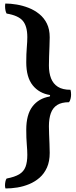

<svg xmlns="http://www.w3.org/2000/svg" viewBox="-20 -798 429 1088"><path d="M11.3 270Q43.2 270 78 264.5Q112.7 258.9 145.4 245.4Q178.1 231.8 204.4 208.9Q230.7 185.9 246.2 151.3Q261.7 116.7 261.7 68.1Q261.7 44.8 260.4 16.5Q259.2 -11.8 258.2 -38.5Q257.2 -65.3 257.2 -82.9Q257.2 -126.1 268.1 -156.6Q279.1 -187.1 304 -203Q328.9 -218.8 371.2 -218.8Q377 -226.5 379.9 -238.6Q382.8 -250.6 382.8 -261.7Q382.8 -269.4 382 -275.9Q381.3 -282.5 379.4 -289.2Q334.8 -289.2 308.2 -306Q281.5 -322.9 269.3 -353.9Q257.2 -384.9 257.2 -427Q257.2 -448.8 258.2 -478.1Q259.2 -507.4 260.4 -536.6Q261.7 -565.8 261.7 -586.8Q261.7 -632 245.7 -664.4Q229.7 -696.7 202.4 -718.7Q175.1 -740.7 142.2 -753.5Q109.3 -766.4 74.8 -772.2Q40.2 -778 10.3 -778Q9.3 -774.6 9.1 -770.3Q8.8 -765.9 8.8 -761.6Q8.8 -750.5 11 -739.3Q13.2 -728 17.5 -721.2Q83.7 -710.3 109.2 -680Q134.8 -649.7 134.8 -587.8Q134.8 -563.1 131.8 -528Q128.8 -493 128.8 -445Q128.8 -360.1 165.3 -314.6Q201.8 -269.2 263.9 -259.4Q263.9 -255.5 261.5 -251.1Q199.5 -240.8 164.1 -194.7Q128.8 -148.5 128.8 -63Q128.8 -14 131.8 20.5Q134.8 55.1 134.8 79.8Q134.8 120.7 124.6 147.5Q114.4 174.3 88.8 189.7Q63.1 205 17.5 213.7Q12.6 220 10.5 231.3Q8.3 242.5 8.3 253.1Q8.3 263.6 11.3 270Z"/></svg>

Font: Petrona
Style: Regular
Weight: 400
Designer: Ringo R. Seeber
Foundry: Ringo R. Seeber
Version: Version 2.001; ttfautohint (v1.8.3)